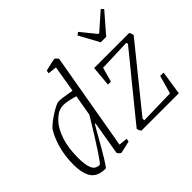

<svg xmlns="http://www.w3.org/2000/svg" viewBox="-145 -868 1092 1092"><g transform="rotate(-45 401.0 -322.0)"><path d="M402 -619 300 -32 352 -27 349 -8 311 1Q277 9 274 9Q271 9 262.5 0Q254 -9 255 -12L289 -214H284L263 -178Q158 9 148 9Q85 9 59.5 -28Q34 -65 34 -137Q34 -206 51 -265.5Q68 -325 94 -365Q120 -393 166.5 -422Q213 -451 230 -451Q250 -451 328 -438L355 -598L302 -604L305 -622Q373 -639 382 -639Q386 -639 394.5 -630Q403 -621 402 -619ZM299 -273 321 -400Q263 -417 235 -417Q211 -417 191 -407Q169 -396 143.5 -367Q118 -338 99 -282Q80 -226 80 -144Q80 -89 92.5 -59.5Q105 -30 139 -30Q151 -30 299 -273ZM740 -145 767 -144 745 0H444Q433 -15 433 -27L611 -246Q650 -293 682 -332.5Q714 -372 739 -403L737 -414L543 -407L519 -320H495L506 -442H788Q794 -434 798 -416L498 -45L497 -30L709 -35ZM570 -640 587 -652 660 -562H667L770 -653L784 -639L680 -519H636Z"/></g></svg>

Font: Grenze ExtraLight
Style: Italic
Weight: 275
Italic angle: -10°
Designer: Renata Polastri
Foundry: Omnibus-Type
Version: Version 1.002; ttfautohint (v1.8)